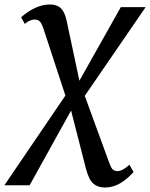

<svg xmlns="http://www.w3.org/2000/svg" viewBox="-76 -587 672 859"><path d="M393 252Q361.5 252 341.2 234.2Q321 216.5 308 165.5L237.5 -110L220.5 -147.5L118.5 -458.5Q110.5 -482.5 102 -491Q93.5 -499.5 79.5 -499.5Q68.5 -499.5 57.5 -494.8Q46.5 -490 35 -480L18.5 -510Q49 -536.5 81.8 -551.8Q114.5 -567 148 -567Q179 -567 196.5 -550Q214 -533 222.5 -492.5L284 -203.5L298.5 -171L413 142Q421 164.5 429 171.5Q437 178.5 449.5 178.5Q460.5 178.5 474 171.5Q487.5 164.5 503 150L521.5 182.5Q493.5 214.5 461.2 233.2Q429 252 393 252ZM-56.5 242 229.5 -178.5 267.5 -205 464.5 -555H575.5L293.5 -144L252.5 -111.5L56.5 242Z"/></svg>

Font: Merriweather Medium
Style: Italic
Weight: 500
Italic angle: -7.8°
Version: Version 2.101